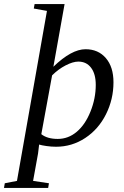

<svg xmlns="http://www.w3.org/2000/svg" viewBox="-90 -714 610 947"><path d="M173.3 -384.8Q262.7 -471.2 332 -471.2Q394.5 -471.2 432.1 -427.5Q469.7 -383.8 469.7 -308.1Q469.7 -224.1 432.6 -150.1Q395.5 -76.2 330.1 -33.2Q264.6 9.8 186.5 9.8Q163.1 9.8 139.2 6.3Q115.2 2.9 103 -1L97.7 43L73.2 178.2L151.4 189.9L147.5 212.9H-70.3L-66.4 189.9L-6.3 178.2L141.6 -660.2L76.7 -671.9L80.6 -693.8H228.5ZM113.8 -52.2Q143.1 -28.8 194.8 -28.8Q247.1 -28.8 288.8 -64.2Q330.6 -99.6 356.4 -164.1Q382.3 -228.5 382.3 -295.4Q382.3 -349.1 359.4 -379.6Q336.4 -410.2 296.4 -410.2Q270 -410.2 233.9 -391.6Q197.8 -373 167 -342.3Z"/></svg>

Font: Tinos
Style: Italic
Weight: 400
Italic angle: -16.333°
Designer: Steve Matteson
Foundry: Monotype Imaging Inc.
Version: Version 1.32